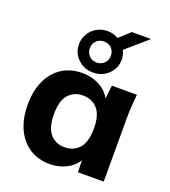

<svg xmlns="http://www.w3.org/2000/svg" viewBox="-149 -928 929 1047"><g transform="rotate(20 316.0 -404.0)"><path d="M259 11Q193 11 143 -21Q93 -53 65 -112Q37 -171 37 -254Q37 -336 65 -395Q93 -454 143 -485.5Q193 -517 259 -517Q314 -517 358.5 -493.5Q403 -470 424 -429L433 -507H578Q575 -474 572.5 -440.5Q570 -407 570 -375V0H420L419 -69Q397 -32 353.5 -10.5Q310 11 259 11ZM305 -103Q357 -103 389 -139.5Q421 -176 421 -254Q421 -331 389 -367Q357 -403 305 -403Q252 -403 220.5 -367Q189 -331 189 -254Q189 -176 220.5 -139.5Q252 -103 305 -103ZM311 -539Q259 -539 223 -573.5Q187 -608 187 -658Q187 -692 203.5 -719.5Q220 -747 248 -763Q276 -779 311 -779Q328 -779 343.5 -774.5Q359 -770 373 -762L435 -819H547L422 -711Q435 -686 435 -658Q435 -608 399 -573.5Q363 -539 311 -539ZM311 -597Q337 -597 354.5 -614.5Q372 -632 372 -658Q372 -685 354.5 -702Q337 -719 311 -719Q285 -719 267.5 -702Q250 -685 250 -658Q250 -632 267.5 -614.5Q285 -597 311 -597Z"/></g></svg>

Font: Mulish ExtraBold
Style: Regular
Weight: 800
Designer: Vernon Adams
Foundry: Vernon Adams
Version: Version 3.603; ttfautohint (v1.8.3)